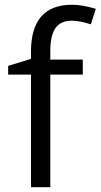

<svg xmlns="http://www.w3.org/2000/svg" viewBox="-20 -785 422 805"><path d="M327.1 -472.2H190.9V0H109.9V-472.2H14.2V-508.8L109.9 -538.1V-567.9Q109.9 -765.1 282.2 -765.1Q324.7 -765.1 381.8 -748L360.8 -683.1Q314 -698.2 280.8 -698.2Q234.9 -698.2 212.9 -667.7Q190.9 -637.2 190.9 -569.8V-535.2H327.1Z"/></svg>

Font: f0_46866 
Style: Regular
Weight: 400
Foundry: Ascender Corporation
Version: Version 1.10